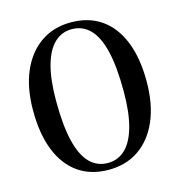

<svg xmlns="http://www.w3.org/2000/svg" viewBox="-108 -808 857 916"><g transform="rotate(-15 321.0 -350.0)"><path d="M323 -713Q411 -713 473 -669.8Q535 -626.5 567.8 -544.8Q600.5 -463 600.5 -348.5Q600.5 -235.5 565.5 -154.5Q530.5 -73.5 467.2 -30Q404 13.5 318 13.5Q230 13.5 168 -30Q106 -73.5 73.5 -155.2Q41 -237 41 -352Q41 -464 76 -544.8Q111 -625.5 174.2 -669.2Q237.5 -713 323 -713ZM482.5 -330Q482.5 -453.5 463.5 -530.8Q444.5 -608 408 -644.2Q371.5 -680.5 319 -680.5Q269 -680.5 233 -646Q197 -611.5 178 -542.5Q159 -473.5 159 -370Q159 -246.5 178 -169Q197 -91.5 233.5 -55.2Q270 -19 322.5 -19Q372 -19 408 -53Q444 -87 463.2 -156.2Q482.5 -225.5 482.5 -330Z"/></g></svg>

Font: Fraunces 36pt
Style: Regular
Weight: 400
Version: Version 1.000;[b76b70a41]